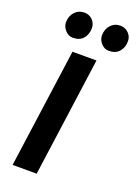

<svg xmlns="http://www.w3.org/2000/svg" viewBox="-181 -1059 805 1131"><g transform="rotate(20 221.0 -494.0)"><path d="M52 0 155.5 -747H306L203 0ZM128 -825Q101 -825 80.5 -847.8Q60 -870.5 60 -897.5Q60 -936.5 83.8 -962.2Q107.5 -988 143.5 -988Q174.5 -988 195 -966.8Q215.5 -945.5 215.5 -917Q215.5 -877 193.2 -851Q171 -825 128 -825ZM353 -825Q326.5 -825 306 -847.5Q285.5 -870 285.5 -897.5Q285.5 -936 309 -962Q332.5 -988 369 -988Q400 -988 420.8 -966.8Q441.5 -945.5 441.5 -917Q441.5 -877.5 418.8 -851.2Q396 -825 353 -825Z"/></g></svg>

Font: Merriweather Sans Italic
Style: Bold
Weight: 700
Italic angle: -7.5°
Designer: Eben Sorkin
Foundry: Eben Sorkin
Version: Version 1.008; ttfautohint (v1.7.19-72a1) -l 8 -r 50 -G 200 